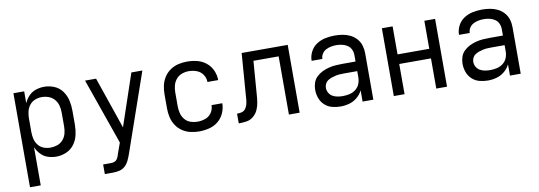

<svg xmlns="http://www.w3.org/2000/svg" viewBox="-57 -906 4146 1478"><g transform="rotate(-10 2016.0 -166.5)"><path d="M80 205H164V-93Q177 -63 200.5 -38Q224 -13 256 -2.5Q288 8 321 8Q361 8 399 -8Q437 -24 461.5 -57Q486 -90 495 -130Q504 -170 504 -210V-320Q504 -361 495 -400.5Q486 -440 461.5 -473.5Q437 -507 399 -522.5Q361 -538 321 -538Q288 -538 256 -527.5Q224 -517 200.5 -492.5Q177 -468 164 -437V-530H80ZM289 -68Q262 -68 236.5 -77.5Q211 -87 194 -108.5Q177 -130 170.5 -156.5Q164 -183 164 -210V-320Q164 -347 170.5 -373.5Q177 -400 194 -421.5Q211 -443 236.5 -453Q262 -463 289 -463Q316 -463 342.5 -453.5Q369 -444 387.5 -422.5Q406 -401 413 -374.5Q420 -348 420 -320V-210Q420 -183 413 -156Q406 -129 387.5 -107.5Q369 -86 342.5 -77Q316 -68 289 -68Z M665 205H727Q753 205 778.5 199.5Q804 194 823.5 176Q843 158 854 134.5Q865 111 874 86L1088 -530H1002L865 -125L726 -530H640L821 -14L794 61Q790 74 785.5 86.5Q781 99 773.5 110Q766 121 753 125.5Q740 130 727 130H665Z M1438 8Q1477 8 1516 -1.5Q1555 -11 1586 -36Q1617 -61 1633.5 -98Q1650 -135 1650 -175H1566Q1566 -143 1548 -116Q1530 -89 1499.5 -78.5Q1469 -68 1438 -68Q1411 -68 1384.5 -77Q1358 -86 1340 -107.5Q1322 -129 1315 -156Q1308 -183 1308 -210V-320Q1308 -348 1315 -374.5Q1322 -401 1340 -422.5Q1358 -444 1384.5 -453.5Q1411 -463 1438 -463Q1469 -463 1499.5 -452Q1530 -441 1548 -414Q1566 -387 1566 -356H1650Q1650 -395 1633.5 -432Q1617 -469 1586 -494Q1555 -519 1516 -528.5Q1477 -538 1438 -538Q1403 -538 1369 -530Q1335 -522 1306 -502Q1277 -482 1258 -452.5Q1239 -423 1231.5 -389Q1224 -355 1224 -320V-210Q1224 -175 1231.5 -141Q1239 -107 1258 -77.5Q1277 -48 1306 -28Q1335 -8 1369 0Q1403 8 1438 8Z M1748 0Q1779 0 1809 -4.5Q1839 -9 1863 -29Q1887 -49 1899.5 -77Q1912 -105 1916.5 -135Q1921 -165 1923 -196L1943 -455H2140V0H2224V-530H1864L1839 -201Q1839 -201 1839 -200V-198Q1838 -181 1836 -163.5Q1834 -146 1829 -129Q1824 -112 1812.5 -98Q1801 -84 1783.5 -80Q1766 -76 1748 -76Z M2544 8Q2578 8 2612 -1.5Q2646 -11 2673.5 -34Q2701 -57 2716 -88V0H2800V-364Q2800 -395 2791 -424.5Q2782 -454 2761 -477.5Q2740 -501 2712 -514.5Q2684 -528 2653.5 -533Q2623 -538 2592 -538Q2555 -538 2518.5 -530.5Q2482 -523 2450.5 -502.5Q2419 -482 2401.5 -448Q2384 -414 2384 -378V-377H2468Q2468 -398 2479.5 -416.5Q2491 -435 2510 -445Q2529 -455 2550 -459Q2571 -463 2592 -463Q2614 -463 2636.5 -458Q2659 -453 2678 -440.5Q2697 -428 2706.5 -407Q2716 -386 2716 -364V-313H2613Q2586 -313 2558.5 -311Q2531 -309 2504.5 -302Q2478 -295 2453.5 -283Q2429 -271 2409 -251.5Q2389 -232 2380.5 -205.5Q2372 -179 2372 -152Q2372 -119 2383.5 -87Q2395 -55 2420 -32Q2445 -9 2477.5 -0.5Q2510 8 2544 8ZM2574 -68Q2554 -68 2533.5 -71.5Q2513 -75 2495 -85Q2477 -95 2466.5 -113.5Q2456 -132 2456 -153Q2456 -169 2463.5 -184.5Q2471 -200 2485 -209Q2499 -218 2515 -223.5Q2531 -229 2547 -232.5Q2563 -236 2579.5 -237Q2596 -238 2613 -238H2716V-189Q2716 -163 2706 -138Q2696 -113 2674.5 -96.5Q2653 -80 2627 -74Q2601 -68 2574 -68Z M2960 0H3044V-236H3292V0H3376V-530H3292V-311H3044V-530H2960Z M3696 8Q3730 8 3764 -1.5Q3798 -11 3825.5 -34Q3853 -57 3868 -88V0H3952V-364Q3952 -395 3943 -424.5Q3934 -454 3913 -477.5Q3892 -501 3864 -514.5Q3836 -528 3805.5 -533Q3775 -538 3744 -538Q3707 -538 3670.5 -530.5Q3634 -523 3602.5 -502.5Q3571 -482 3553.5 -448Q3536 -414 3536 -378V-377H3620Q3620 -398 3631.5 -416.5Q3643 -435 3662 -445Q3681 -455 3702 -459Q3723 -463 3744 -463Q3766 -463 3788.5 -458Q3811 -453 3830 -440.5Q3849 -428 3858.5 -407Q3868 -386 3868 -364V-313H3765Q3738 -313 3710.5 -311Q3683 -309 3656.5 -302Q3630 -295 3605.5 -283Q3581 -271 3561 -251.5Q3541 -232 3532.5 -205.5Q3524 -179 3524 -152Q3524 -119 3535.5 -87Q3547 -55 3572 -32Q3597 -9 3629.5 -0.5Q3662 8 3696 8ZM3726 -68Q3706 -68 3685.5 -71.5Q3665 -75 3647 -85Q3629 -95 3618.5 -113.5Q3608 -132 3608 -153Q3608 -169 3615.5 -184.5Q3623 -200 3637 -209Q3651 -218 3667 -223.5Q3683 -229 3699 -232.5Q3715 -236 3731.5 -237Q3748 -238 3765 -238H3868V-189Q3868 -163 3858 -138Q3848 -113 3826.5 -96.5Q3805 -80 3779 -74Q3753 -68 3726 -68Z"/></g></svg>

Font: Iosevka SS01 Extended
Style: Regular
Weight: 400
Width: 7
Monospace: yes
Designer: Belleve Invis
Foundry: Belleve Invis
Version: Version 3.4.7; ttfautohint (v1.8.3)